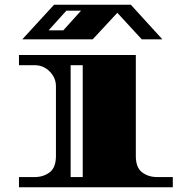

<svg xmlns="http://www.w3.org/2000/svg" viewBox="-20 -790 779 810"><path d="M60 0V-43H126Q163 -43 189.5 -63Q216 -83 216 -132V-426Q216 -462 189.5 -488.5Q163 -515 126 -515H60V-558H553V-132Q553 -83 579.5 -63Q606 -43 643 -43H709V0ZM278 -43H329V-515H278ZM74 -624 208 -770H532L665 -624H578L475 -736L371 -624ZM185 -662H247L322 -745H260Z"/></svg>

Font: Diplomata
Style: Regular
Weight: 400
Designer: Eduardo Rodriguez Tunni
Foundry: Eduardo Rodriguez Tunni
Version: Version 1.002; ttfautohint (v1.8.4.7-5d5b);gftools[0.9.23]